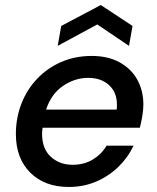

<svg xmlns="http://www.w3.org/2000/svg" viewBox="-20 -730 622 762"><path d="M253 12Q157 12 100 -45Q43 -102 43 -198Q43 -262 65 -318.5Q87 -375 127.5 -417.5Q168 -460 223 -484Q278 -508 344 -508Q409 -508 455 -482.5Q501 -457 525 -413.5Q549 -370 549 -315Q549 -293 544.5 -267.5Q540 -242 535 -223H149Q147 -210 147 -199Q147 -139 182 -107.5Q217 -76 268 -76Q314 -76 348.5 -97Q383 -118 403 -152H510Q488 -105 450 -68Q412 -31 362 -9.5Q312 12 253 12ZM330 -421Q277 -421 230 -389Q183 -357 163 -295H443Q444 -300 444 -304Q444 -308 444 -312Q445 -362 413.5 -391.5Q382 -421 330 -421ZM209 -548 223 -627 380 -710 506 -627 492 -548 366 -633Z"/></svg>

Font: DeepMind Sans Medium
Style: Italic
Weight: 500
Italic angle: -10°
Designer: Jonny Pinhorn / Modifications: Colophon Foundry
Foundry: Colophon Foundry
Version: Version 1.002; ttfautohint (v1.8.2)